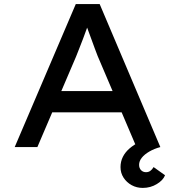

<svg xmlns="http://www.w3.org/2000/svg" viewBox="-20 -720 857 940"><path d="M52 0 351 -700H468L765 0H648L458 -446Q453 -458 444.5 -481.5Q436 -505 426 -532Q416 -559 407 -583.5Q398 -608 393 -622L420 -623Q413 -603 404.5 -579Q396 -555 386.5 -530Q377 -505 368 -482.5Q359 -460 352 -442L163 0ZM183 -170 225 -274H581L616 -170ZM679 200Q649 200 624.5 186.5Q600 173 585 150Q570 127 570 98Q570 71 581.5 48Q593 25 614.5 6.5Q636 -12 664 -25.5Q692 -39 725 -48L765 0Q735 8 711 22Q687 36 674 52.5Q661 69 661 87Q661 103 670.5 113Q680 123 695 123Q707 123 716 116.5Q725 110 732 98L788 138Q779 162 748 181Q717 200 679 200Z"/></svg>

Font: Lexend Exa
Style: Regular
Weight: 400
Designer: Bonnie Shaver-Troup, Thomas Jockin
Foundry: Lexend
Version: Version 1.007